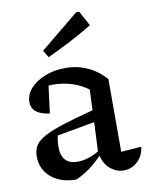

<svg xmlns="http://www.w3.org/2000/svg" viewBox="-84 -795 677 866"><g transform="rotate(-10 254.5 -361.5)"><path d="M196 10Q124 10 80.5 -27Q37 -64 37 -123Q37 -150 48.5 -170.5Q60 -191 91 -208.5Q122 -226 177.5 -244Q233 -262 321 -285L325 -379Q257 -430 160 -430Q153 -430 145 -429L129 -304Q47 -314 47 -371Q47 -405 72.5 -433Q98 -461 140 -477.5Q182 -494 233 -494Q288 -494 334.5 -472.5Q381 -451 416 -411V-78L509 -85Q504 -43 476.5 -18Q449 7 413 7Q382 7 355 -14Q328 -35 316 -77Q290 -50 261.5 -28.5Q233 -7 196 10ZM141 -149Q141 -68 215 -68Q261 -68 313 -98L319 -231L147 -200Q144 -187 142.5 -174Q141 -161 141 -149ZM168 -555 148 -588 325 -733H339L376 -665Q326 -634 273.5 -607Q221 -580 168 -555Z"/></g></svg>

Font: Piazzolla Medium
Style: Regular
Weight: 500
Designer: Juan Pablo del Peral
Foundry: Huerta Tipografica
Version: Version 1.330